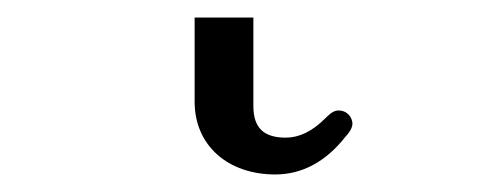

<svg xmlns="http://www.w3.org/2000/svg" viewBox="-20 37 564 219"><path d="M374 193C378 189 382 183 382 178C382 172 377 163 366 163C360 163 355 168 351 172C336 187 321 194 306 194C281 194 269 183 269 158V57H202V153C202 203 240 236 294 236C325 236 352 221 374 193Z"/></svg>

Font: Numismatica Pro
Style: Regular
Weight: 400
Designer: Chris Hopkins
Foundry: Edward C. D. Hopkins
Version: Version 2.19D